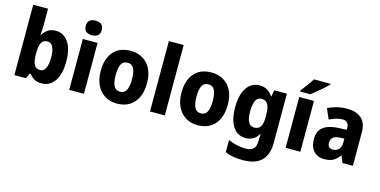

<svg xmlns="http://www.w3.org/2000/svg" viewBox="-90 -1265 3965 2002"><g transform="rotate(15 1892.0 -264.0)"><path d="M226 -583Q226 -558 224 -530.5Q222 -503 220 -478H226Q248 -515 281.5 -537Q315 -559 366 -559Q449 -559 500.5 -486Q552 -413 552 -276Q552 -138 500 -64Q448 10 361 10Q310 10 280 -8.5Q250 -27 226 -57H216L191 0H66V-760H226ZM310 -429Q265 -429 246 -395.5Q227 -362 226 -294V-271Q226 -195 245 -157.5Q264 -120 312 -120Q348 -120 368.5 -160Q389 -200 389 -278Q389 -353 368.5 -391Q348 -429 310 -429Z M738 -768Q776 -768 800 -750Q824 -732 824 -689Q824 -646 799.5 -628.5Q775 -611 738 -611Q700 -611 676 -628.5Q652 -646 652 -689Q652 -733 675.5 -750.5Q699 -768 738 -768ZM817 -549V0H658V-549Z M1424 -276Q1424 -191 1395.5 -126.5Q1367 -62 1311 -26Q1255 10 1173 10Q1096 10 1040 -26Q984 -62 954 -126Q924 -190 924 -276Q924 -407 988.5 -483Q1053 -559 1175 -559Q1248 -559 1304 -526Q1360 -493 1392 -430Q1424 -367 1424 -276ZM1086 -275Q1086 -197 1106.5 -157.5Q1127 -118 1174 -118Q1221 -118 1241.5 -157.5Q1262 -197 1262 -276Q1262 -354 1241.5 -392.5Q1221 -431 1174 -431Q1127 -431 1106.5 -392.5Q1086 -354 1086 -275Z M1690 0H1530V-760H1690Z M2296 -276Q2296 -191 2267.5 -126.5Q2239 -62 2183 -26Q2127 10 2045 10Q1968 10 1912 -26Q1856 -62 1826 -126Q1796 -190 1796 -276Q1796 -407 1860.5 -483Q1925 -559 2047 -559Q2120 -559 2176 -526Q2232 -493 2264 -430Q2296 -367 2296 -276ZM1958 -275Q1958 -197 1978.5 -157.5Q1999 -118 2046 -118Q2093 -118 2113.5 -157.5Q2134 -197 2134 -276Q2134 -354 2113.5 -392.5Q2093 -431 2046 -431Q1999 -431 1978.5 -392.5Q1958 -354 1958 -275Z M2566 -559Q2657 -559 2707 -480H2712L2725 -549H2861V-14Q2861 110 2795 175Q2729 240 2592 240Q2537 240 2491.5 232Q2446 224 2403 205V74Q2497 116 2593 116Q2647 116 2674.5 90.5Q2702 65 2702 9V0Q2702 -16 2703 -35Q2704 -54 2706 -71H2702Q2654 10 2562 10Q2475 10 2425.5 -64.5Q2376 -139 2376 -273Q2376 -409 2427 -484Q2478 -559 2566 -559ZM2620 -429Q2538 -429 2538 -270Q2538 -119 2622 -119Q2667 -119 2688.5 -150.5Q2710 -182 2710 -254V-277Q2710 -356 2689 -392.5Q2668 -429 2620 -429Z M3153 0H2994V-549H3153ZM3273 -756Q3255 -738 3223.5 -710Q3192 -682 3158 -653.5Q3124 -625 3098 -606H2989V-619Q3014 -652 3044.5 -692Q3075 -732 3095 -766H3273Z M3512 -560Q3611 -560 3665.5 -510.5Q3720 -461 3720 -363V0H3608L3578 -73H3575Q3543 -30 3507 -10Q3471 10 3409 10Q3338 10 3296.5 -37Q3255 -84 3255 -166Q3255 -253 3311 -295.5Q3367 -338 3475 -343L3561 -346V-364Q3561 -440 3491 -440Q3459 -440 3424 -429.5Q3389 -419 3351 -401L3303 -511Q3347 -534 3399.5 -547Q3452 -560 3512 -560ZM3516 -249Q3462 -247 3439.5 -226Q3417 -205 3417 -169Q3417 -137 3432.5 -123Q3448 -109 3474 -109Q3511 -109 3536 -134.5Q3561 -160 3561 -204V-251Z"/></g></svg>

Font: Noto Sans Kannada SemiCondensed ExtraBold
Style: Regular
Weight: 800
Width: 4
Designer: Jelle Bosma - Monotype Design Team
Foundry: Monotype Imaging Inc.
Version: Version 2.005; ttfautohint (v1.8.4.7-5d5b)